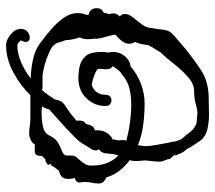

<svg xmlns="http://www.w3.org/2000/svg" viewBox="-58 -633 708 632"><g transform="rotate(-90 296.0 -317.0)"><path d="M281 16Q271 16 259.5 16.5Q248 17 235 17Q210 17 186 11.5Q162 6 148 -13Q129 -40 122 -55L117 -61Q110 -69 107 -77Q104 -85 99 -95Q101 -95 104.5 -93Q108 -91 106 -92L88 -113Q89 -118 84.5 -127.5Q80 -137 80 -145Q80 -157 81.5 -169Q83 -181 84 -194Q83 -202 82.5 -209.5Q82 -217 82 -225Q82 -237 85 -244Q66 -258 51 -276.5Q36 -295 28 -321Q20 -324 14 -330Q8 -336 8 -346Q8 -358 10.5 -369Q13 -380 13 -391Q13 -394 13 -397Q13 -400 12 -403Q12 -405 11.5 -406Q11 -407 11 -408Q11 -421 26 -425Q23 -437 23 -447Q23 -458 28.5 -465.5Q34 -473 50 -477L63 -494Q64 -497 68 -503H73L69 -513Q74 -516 77.5 -519Q81 -522 86 -522H89Q91 -526 94.5 -528.5Q98 -531 99 -534V-539Q99 -556 112.5 -556.5Q126 -557 136 -556Q141 -565 151.5 -570Q162 -575 172 -575Q188 -575 197 -573Q206 -571 225 -571H299Q329 -603 373.5 -627Q418 -651 464 -651Q480 -651 498.5 -636Q517 -621 517 -603Q517 -588 507.5 -580.5Q498 -573 489 -573Q474 -573 474 -587Q474 -592 477 -598L479 -603Q477 -605 472 -609.5Q467 -614 464 -614Q436 -614 407 -601.5Q378 -589 354 -570Q388 -569 420 -561.5Q452 -554 475 -535Q494 -521 516 -502Q538 -483 553.5 -461Q569 -439 569 -414Q569 -405 566.5 -397Q564 -389 562 -380L566 -379Q585 -374 585 -352Q585 -336 571 -330L570 -329V-328Q570 -326 569 -323Q568 -320 567 -317L565 -310Q568 -306 568 -298Q568 -294 566.5 -289Q565 -284 560 -279L558 -277L559 -276Q566 -269 566 -260Q566 -248 556 -235Q546 -222 535 -208.5Q524 -195 521 -181Q516 -151 514.5 -136.5Q513 -122 508.5 -114Q504 -106 492 -95.5Q480 -85 454 -63Q420 -35 381.5 -9.5Q343 16 288 16ZM100 -281Q102 -286 103 -290.5Q104 -295 105 -300Q106 -313 107.5 -325Q109 -337 121 -346Q117 -350 117 -356Q117 -365 124.5 -375.5Q132 -386 136 -394Q143 -408 165.5 -430Q188 -452 213 -474.5Q238 -497 252 -509Q255 -524 262 -532Q258 -533 254 -533.5Q250 -534 245 -534H235Q216 -534 195 -529.5Q174 -525 167 -510Q157 -489 143 -480.5Q129 -472 117 -468Q105 -464 100 -455Q100 -440 100 -434Q100 -428 97 -423Q94 -418 82 -405Q75 -396 71 -389Q67 -382 67 -369Q67 -340 75.5 -318.5Q84 -297 100 -281ZM243 -21Q257 -23 273 -27.5Q289 -32 312 -32Q336 -32 359.5 -53Q383 -74 403.5 -100.5Q424 -127 440 -143L443 -148Q448 -157 454 -166Q460 -175 464 -185Q465 -198 467.5 -208Q470 -218 474 -226Q468 -237 468 -246Q468 -257 475 -267Q482 -277 492 -286L498 -291Q497 -300 493.5 -313Q490 -326 487 -337Q486 -338 486 -340V-344Q486 -347 485 -350Q484 -353 484 -354Q484 -356 484.5 -356.5Q485 -357 485 -358Q484 -364 483.5 -370Q483 -376 483 -382Q483 -398 489 -408Q485 -420 482.5 -432Q480 -444 480 -452V-455Q475 -466 473 -475Q471 -484 464 -493Q457 -502 435 -511Q418 -519 398.5 -524Q379 -529 365 -531H326Q319 -531 317 -533Q315 -532 312 -529Q305 -521 303 -516L300 -514Q296 -508 292.5 -502Q289 -496 285 -491Q282 -478 279 -471.5Q276 -465 268 -459Q260 -453 240 -440Q234 -436 229 -431Q224 -426 218 -422L215 -420V-408Q215 -403 213.5 -398.5Q212 -394 204 -388L203 -384Q201 -375 197 -368Q193 -361 183 -359Q186 -320 156 -301Q154 -303 154 -304L152 -291Q150 -287 150 -281Q150 -278 150.5 -274.5Q151 -271 151 -267Q151 -264 150.5 -261Q150 -258 149 -255Q210 -239 267 -239H268Q293 -239 317 -244Q341 -249 360 -264Q363 -266 366.5 -269Q370 -272 374 -274Q380 -280 385 -286.5Q390 -293 394 -300Q388 -304 386 -309.5Q384 -315 384 -322Q384 -329 385 -336Q386 -343 385 -349Q378 -356 360.5 -362Q343 -368 332 -369Q331 -369 327 -367L320 -363Q319 -362 315 -360Q300 -345 300 -323Q300 -314 294.5 -309Q289 -304 282 -304Q275 -304 269 -309Q263 -314 263 -323Q263 -360 288.5 -386.5Q314 -413 355 -413Q377 -413 396.5 -408Q416 -403 428.5 -387.5Q441 -372 441 -338Q441 -332 440.5 -325.5Q440 -319 439 -314Q440 -310 440.5 -306Q441 -302 441 -298Q441 -277 427 -260Q413 -243 393 -241Q368 -219 336 -207Q304 -195 272 -195Q238 -195 202 -199.5Q166 -204 134 -217Q133 -210 132 -203Q131 -196 131 -189Q131 -179 135 -156Q139 -133 143 -113L145 -105Q147 -98 146 -95L147 -92Q149 -85 153 -75Q167 -59 177.5 -45Q188 -31 207 -24Z"/></g></svg>

Font: RU Serius
Style: Regular
Weight: 400
Designer: Robert E. Leuschke
Foundry: Robert E. Leuschke
Version: Version 1.011; ttfautohint (v1.8.3)